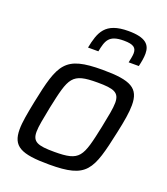

<svg xmlns="http://www.w3.org/2000/svg" viewBox="-137 -836 820 941"><g transform="rotate(20 273.0 -366.0)"><path d="M371 -740C249 -740 229 -680 212 -596H266C278 -656 288 -688 366 -688C418 -688 432 -674 432 -646C432 -633 428 -616 424 -596H477C483 -621 487 -644 487 -664C487 -710 462 -740 371 -740ZM229 8C426 8 443 -41 489 -255C503 -319 511 -367 511 -404C511 -492 465 -518 317 -518C120 -518 100 -469 56 -255C43 -190 34 -142 34 -105C34 -17 80 8 229 8ZM231 -59C144 -59 116 -70 116 -122C116 -151 125 -193 137 -255C173 -424 180 -451 315 -451C401 -451 430 -440 430 -387C430 -358 421 -315 409 -255C373 -85 366 -59 231 -59Z"/></g></svg>

Font: Saira UNSAM
Style: Italic
Weight: 400
Italic angle: -12°
Designer: Hector Gatti with collaboration of the Omnibus-Type team
Foundry: Omnibus-Type
Version: Version 0.072;PS 000.072;hotconv 1.0.88;makeotf.lib2.5.64775